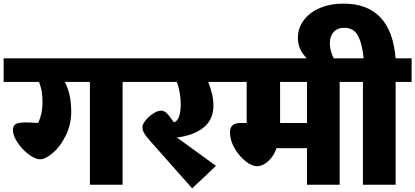

<svg xmlns="http://www.w3.org/2000/svg" viewBox="-40 -1017 2286 1057"><path d="M723 -566H635V0H455V-566H317Q352 -499 352 -403Q352 -331 322 -270.5Q292 -210 251 -175Q210 -140 180 -140Q155 -140 119 -166.5Q83 -193 57 -231.5Q31 -270 31 -302Q31 -324 46 -333.5Q61 -343 99 -343Q122 -343 170 -340Q194 -391 194 -452Q194 -483 190.5 -508Q187 -533 175 -566H-20V-696H723Z M1213 -566H1106Q1135 -496 1135 -435Q1135 -360 1082 -316Q1029 -272 934 -260L1149 -104L1018 20L784 -244Q761 -270 752.5 -286Q744 -302 744 -317Q744 -333 761.5 -354.5Q779 -376 803.5 -392Q828 -408 846 -408Q863 -408 877.5 -394Q892 -380 917 -344Q935 -347 945 -374Q955 -401 955 -443Q955 -505 934 -566H683V-696H1213Z M1918 -566H1830V0H1650V-201H1482Q1468 -158 1437 -130Q1406 -102 1375 -102Q1346 -102 1310.5 -130.5Q1275 -159 1250.5 -202.5Q1226 -246 1226 -289Q1226 -314 1240 -327Q1254 -340 1287 -340H1318V-566H1173V-696H1918ZM1650 -566H1502V-340H1650Z M2226 -566H2138V0H1958V-566H1871V-696H1962Q1953 -782 1929 -823Q1905 -864 1856 -864Q1818 -864 1797 -841Q1776 -818 1776 -780Q1776 -729 1807 -679L1699 -661Q1657 -681 1628.5 -719.5Q1600 -758 1600 -810Q1600 -861 1631 -904Q1662 -947 1719 -972Q1776 -997 1851 -997Q2113 -997 2138 -696H2226Z"/></svg>

Font: FiraGO Heavy
Style: Regular
Weight: 900
Designer: bBox Type
Foundry: bBox Type GmbH
Version: Version 1.001